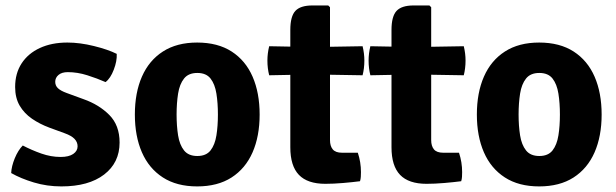

<svg xmlns="http://www.w3.org/2000/svg" viewBox="-20 -669 2258 704"><path d="M21 -34.5Q22 -59 34.2 -88.8Q46.5 -118.5 63.5 -135.5Q96 -118.5 131.5 -106Q167 -93.5 202 -93.5Q232.5 -93.5 248.5 -104.5Q264.5 -115.5 264.5 -132.5Q264.5 -148 253.2 -159.8Q242 -171.5 217 -180.5L161 -201Q126 -214 97.5 -233.5Q69 -253 52.2 -281.5Q35.5 -310 35.5 -350Q35.5 -400 59.2 -436.5Q83 -473 126.2 -493Q169.5 -513 227 -513Q273 -513 324.5 -500.2Q376 -487.5 408 -471.5Q409.5 -445.5 397.2 -413.5Q385 -381.5 367 -368Q336.5 -381.5 300.2 -393Q264 -404.5 228.5 -404.5Q206.5 -404.5 194.5 -394.2Q182.5 -384 182.5 -369Q182.5 -355 192.5 -345.5Q202.5 -336 224.5 -328L286 -305.5Q343 -285.5 380.8 -247.5Q418.5 -209.5 418.5 -146.5Q418.5 -72.5 361.8 -29Q305 14.5 205 14.5Q152 14.5 104 0Q56 -14.5 21 -34.5Z M932 -249Q932 -169.5 906 -110.2Q880 -51 829 -18.2Q778 14.5 703 14.5Q628 14.5 577 -18.5Q526 -51.5 500.2 -110.8Q474.5 -170 474.5 -249Q474.5 -329 500.5 -388.2Q526.5 -447.5 577.5 -480.2Q628.5 -513 703 -513Q778.5 -513 829.5 -480Q880.5 -447 906.2 -387.8Q932 -328.5 932 -249ZM627.5 -249Q627.5 -207 633 -172.5Q638.5 -138 654.8 -117.5Q671 -97 703.5 -97Q736 -97 752 -117.5Q768 -138 773.5 -172.5Q779 -207 779 -249Q779 -291 773.5 -325.8Q768 -360.5 752 -381Q736 -401.5 703.5 -401.5Q671 -401.5 654.8 -381Q638.5 -360.5 633 -325.8Q627.5 -291 627.5 -249Z M1044.5 -559Q1044.5 -609 1063 -629Q1081.5 -649 1125.5 -649H1183.5L1190 -642.5V-155.5Q1190 -133.5 1200.2 -121.2Q1210.5 -109 1234 -109H1292Q1303.5 -74.5 1303.5 -38Q1303.5 -30 1303 -21Q1302.5 -12 1300 -4.5Q1273 -1 1238 2Q1203 5 1173 5Q1107.5 5 1076 -27.8Q1044.5 -60.5 1044.5 -129ZM1309.5 -499.5Q1316 -473 1316 -447Q1316 -418.5 1309.5 -393L1126 -396L967 -393Q960.5 -418.5 960.5 -447Q960.5 -473 967 -499.5L1130 -496.5Z M1415.5 -559Q1415.5 -609 1434 -629Q1452.5 -649 1496.5 -649H1554.5L1561 -642.5V-155.5Q1561 -133.5 1571.2 -121.2Q1581.5 -109 1605 -109H1663Q1674.5 -74.5 1674.5 -38Q1674.5 -30 1674 -21Q1673.5 -12 1671 -4.5Q1644 -1 1609 2Q1574 5 1544 5Q1478.5 5 1447 -27.8Q1415.5 -60.5 1415.5 -129ZM1680.5 -499.5Q1687 -473 1687 -447Q1687 -418.5 1680.5 -393L1497 -396L1338 -393Q1331.5 -418.5 1331.5 -447Q1331.5 -473 1338 -499.5L1501 -496.5Z M2186 -249Q2186 -169.5 2160 -110.2Q2134 -51 2083 -18.2Q2032 14.5 1957 14.5Q1882 14.5 1831 -18.5Q1780 -51.5 1754.2 -110.8Q1728.5 -170 1728.5 -249Q1728.5 -329 1754.5 -388.2Q1780.5 -447.5 1831.5 -480.2Q1882.5 -513 1957 -513Q2032.5 -513 2083.5 -480Q2134.5 -447 2160.2 -387.8Q2186 -328.5 2186 -249ZM1881.5 -249Q1881.5 -207 1887 -172.5Q1892.5 -138 1908.8 -117.5Q1925 -97 1957.5 -97Q1990 -97 2006 -117.5Q2022 -138 2027.5 -172.5Q2033 -207 2033 -249Q2033 -291 2027.5 -325.8Q2022 -360.5 2006 -381Q1990 -401.5 1957.5 -401.5Q1925 -401.5 1908.8 -381Q1892.5 -360.5 1887 -325.8Q1881.5 -291 1881.5 -249Z"/></svg>

Font: Signika Negative Light
Style: Bold
Weight: 700
Version: Version 2.001